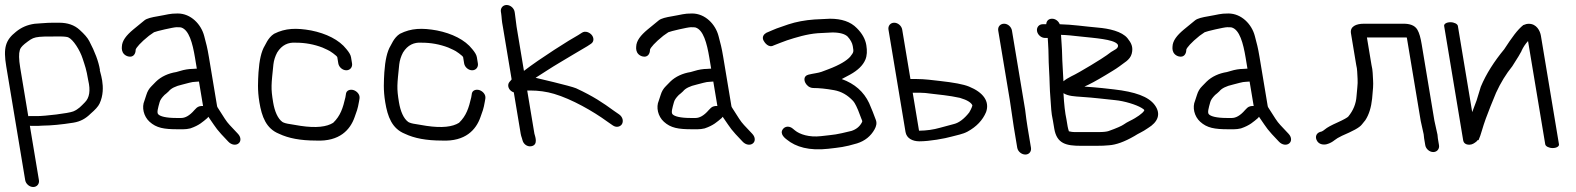

<svg xmlns="http://www.w3.org/2000/svg" viewBox="-27 -578 6313 769"><path d="M54 -306.5C48.2 -341.1 48.3 -364.6 52.1 -375.9L52.3 -376.7L52.5 -377.5C53.3 -382.7 59 -391.8 72.1 -402.5C110.8 -431.9 105.7 -432 211.8 -432C231.5 -432 242.5 -430.1 246 -428.6C266.1 -420.2 293.3 -376.8 303.9 -343.6C313.8 -312.9 318.7 -302.2 326.1 -257.5L326.2 -257.1L326.3 -256.6C336.3 -214.4 331 -186.3 313.3 -168.5C297.9 -152.9 287.7 -140.7 266.5 -131.8C246.2 -123.8 152.7 -113 121.7 -113H89.7C88.5 -113 87.3 -112.9 86.2 -112.8ZM96.2 -74H128.2C133.9 -74 138.7 -74.2 144.8 -74.9C175.6 -75 219.3 -79 267.2 -86.7C295.8 -91.5 316.2 -103.1 336.1 -122.8C353.7 -138 366.2 -151.2 371.8 -163.2C402.4 -228.6 368.5 -298.2 373.3 -298.2C367.7 -331.9 353.3 -370.3 330.4 -413.7C323.2 -427.4 310.4 -441.8 292.2 -458.2C271 -477.9 243.6 -487 209.8 -487H185.3C173.1 -487 158.1 -486.3 140 -484.9L112.9 -482.9L112.4 -482.9C81.7 -478.7 57.9 -467.8 37.1 -450.8C-5.7 -417.1 -14.2 -385.6 -2 -312.3L73.9 143.5C76.4 158.5 90.9 171 106 171C121 171 131.4 158.5 128.9 143.5L92.6 -74.2C93.8 -74 95 -74 96.2 -74Z M760.7 -146.3 760.5 -146.1 752 -137.5 751.7 -137.2C732.1 -114.2 714 -105.5 699.2 -105.5H678.2C636.5 -105.5 615.1 -112.4 608 -119.2L607.6 -119.5L607.3 -119.8C599.8 -126.2 606 -145.8 612.4 -169.1C614.6 -177.2 620.5 -186.3 631.7 -197.6C636.8 -201.5 643.8 -207.4 648.6 -212.2L649 -212.6L649.3 -213C658 -223.7 675.4 -233.1 703.7 -239.4C721.2 -243.2 740 -250.5 756.7 -250.5H757.3L769.9 -251.4L786.3 -153.3C777.2 -154.3 767.3 -152.1 760.7 -146.3ZM810 -106.7C842.6 -59.7 837.9 -62.4 887.1 -11C900.2 3.3 918.6 5 928.8 -3.9C938.9 -12.2 938.7 -28.7 925.9 -42.2C910.5 -58.4 906.9 -62.7 892.9 -77.3C879.1 -91.7 867.6 -111.8 854.9 -131.5L844.8 -147.3C843.5 -149.3 842.8 -151.2 842.4 -153.3L809.8 -348.9C803 -389.9 799.3 -401.4 790.9 -433.7C778.8 -480.6 737.7 -524 684.9 -524C651.2 -524 644.8 -519.5 606.2 -513.1C579.6 -508.7 561.3 -504.2 551.8 -496.7C537.1 -484.9 521.7 -471.9 506.5 -459.6C478.6 -436.2 461.9 -414.9 461.1 -391.4C460.2 -382 461.1 -370.3 469.9 -361.2C474.8 -356.2 480.9 -353.3 486.8 -351.9C506.9 -347 516.5 -362.3 516.4 -379.3C518.6 -387 535.6 -407.6 569.7 -434.8C578.7 -441 584.6 -445.1 589.9 -448.9C597.5 -452.7 667.4 -469 680 -469C689.6 -469 696.8 -468.6 698.1 -468.1L698.7 -467.9C729.8 -458.3 744.2 -406.1 754 -347.1L761.3 -303.1C761.3 -303.1 759.1 -303 758.3 -303L745.1 -302.1C729.3 -302 710.7 -299 694.4 -293.8L678.9 -289.4C647.6 -284.5 618.4 -271.4 597.8 -251.2C594.1 -247.1 588 -240.9 579.8 -232.8C570.2 -223.4 563.3 -211.8 559.3 -198.4C555.8 -186.5 553 -178.3 551.5 -174.7C540 -148.4 548 -112.1 572 -90.4C599.5 -65.4 629.7 -60.3 684.5 -60.3H707.3C716.2 -60.3 725.3 -61.4 734.5 -63.6L735.3 -63.7L736 -64C771 -76 785.2 -90 803.2 -105L803.7 -105.5L807.5 -110.4C808.3 -109.1 809.1 -107.9 810 -106.7Z M1383 -324 1378.9 -349C1377.2 -358.9 1370.6 -369.1 1360.7 -381C1331.5 -418.7 1278.9 -444.1 1219.2 -456C1160.4 -466.6 1116.3 -465.7 1070.8 -442.7C1045.7 -427.1 1034.5 -394.5 1033.5 -395.1C1019.6 -372.4 1011.7 -336.9 1008.3 -288.1C1006.6 -253.6 1003.5 -218.9 1012 -168C1021.5 -111 1038.6 -63 1090.9 -42.1C1128.6 -24.2 1175.9 -15.1 1238.9 -15C1333.5 -10.5 1375.7 -58.6 1393.2 -108.5C1401.2 -130.9 1405.8 -140.8 1410.9 -171.2L1412.9 -183C1415.8 -200.7 1400.7 -213.7 1388.5 -217.3C1376.7 -220.8 1359.1 -217.7 1358.2 -199.1L1356.4 -188.1C1346.5 -145.8 1336.9 -114.4 1307.5 -86.2C1281.7 -70 1239.7 -64.5 1176.8 -73.9C1167.1 -75.7 1152.6 -78 1135 -80.9C1119.8 -82.9 1109.8 -86.1 1104.3 -89.4C1085.4 -102.8 1073 -132.2 1067 -168C1057.2 -226.8 1059.7 -237.9 1068 -319.7C1069.9 -336.4 1075 -352.4 1083.2 -367.8C1101.9 -398 1127.4 -409.1 1157.5 -407.1L1158.2 -407H1158.8C1195.1 -407 1230.3 -400.6 1264.4 -387.6C1270.2 -384.9 1276.9 -381.9 1284.5 -378.4C1293.3 -375.5 1323.1 -353.9 1323.9 -349L1328 -324C1330.5 -309 1345.1 -296.5 1360.1 -296.5C1375.2 -296.5 1385.5 -309 1383 -324Z M1887 -324 1882.9 -349C1881.2 -358.9 1874.6 -369.1 1864.7 -381C1835.5 -418.7 1782.9 -444.1 1723.2 -456C1664.4 -466.6 1620.3 -465.7 1574.8 -442.7C1549.7 -427.1 1538.5 -394.5 1537.5 -395.1C1523.6 -372.4 1515.7 -336.9 1512.3 -288.1C1510.6 -253.6 1507.5 -218.9 1516 -168C1525.5 -111 1542.6 -63 1594.9 -42.1C1632.6 -24.2 1679.9 -15.1 1742.9 -15C1837.5 -10.5 1879.7 -58.6 1897.2 -108.5C1905.2 -130.9 1909.8 -140.8 1914.9 -171.2L1916.9 -183C1919.8 -200.7 1904.7 -213.7 1892.5 -217.3C1880.7 -220.8 1863.1 -217.7 1862.2 -199.1L1860.4 -188.1C1850.5 -145.8 1840.9 -114.4 1811.5 -86.2C1785.7 -70 1743.7 -64.5 1680.8 -73.9C1671.1 -75.7 1656.6 -78 1639 -80.9C1623.8 -82.9 1613.8 -86.1 1608.3 -89.4C1589.4 -102.8 1577 -132.2 1571 -168C1561.2 -226.8 1563.7 -237.9 1572 -319.7C1573.9 -336.4 1579 -352.4 1587.2 -367.8C1605.9 -398 1631.4 -409.1 1661.5 -407.1L1662.2 -407H1662.8C1699.1 -407 1734.3 -400.6 1768.4 -387.6C1774.2 -384.9 1780.9 -381.9 1788.5 -378.4C1797.3 -375.5 1827.1 -353.9 1827.9 -349L1832 -324C1834.5 -309 1849.1 -296.5 1864.1 -296.5C1879.2 -296.5 1889.5 -309 1887 -324Z M1979.2 -530.5 1980.2 -524.5C1982.6 -509.8 1981.9 -495.8 1987.2 -470.2L2022.2 -260.2C2022 -259.9 2021.3 -258.9 2020.5 -257.7C2018.4 -255.3 2016.8 -253.5 2014.1 -250.5C2004.5 -239.8 2007.9 -223.6 2019.3 -214.3C2022.8 -211.5 2025.4 -209.9 2030.9 -208L2058.4 -42.8C2059.4 -36.8 2060.8 -31.8 2063.6 -24L2065.7 -16.4C2069.5 -1 2084.4 10.4 2100.4 7.8C2131.7 2.7 2114.6 -35.6 2113.4 -42.7L2084.6 -215.5H2097.1C2129.4 -215.5 2162.5 -211 2192.2 -202.1C2263.3 -181.1 2349.1 -132.1 2404.9 -91.3L2426.5 -76.3C2441.6 -65.3 2457.3 -70.5 2463.7 -80.4C2470.2 -90.6 2468.9 -108.1 2452.9 -119.7L2432.6 -133.7C2387.3 -166.7 2350.1 -192 2280.4 -224.4C2258.4 -233.9 2118.2 -266.4 2118.2 -266.4C2144.2 -282.9 2185.1 -309.9 2212.7 -326C2245.9 -345.4 2292.9 -374.5 2324.8 -392.6L2325 -392.7L2339.6 -402.3C2353.4 -411 2351.8 -427.6 2342.9 -438.1C2334.5 -448 2317.6 -455.7 2304.2 -447.2L2288.7 -437.3C2257.5 -420.6 2135.2 -343.4 2071.5 -294.1L2042 -471.3L2035.2 -524.3L2034.2 -530.5C2031.7 -545.5 2017.1 -558 2002.1 -558C1987.1 -558 1976.7 -545.5 1979.2 -530.5Z M2820.7 -146.3 2820.5 -146.1 2812 -137.5 2811.7 -137.2C2792.1 -114.2 2774 -105.5 2759.2 -105.5H2738.2C2696.5 -105.5 2675.1 -112.4 2668 -119.2L2667.6 -119.5L2667.3 -119.8C2659.8 -126.2 2666 -145.8 2672.4 -169.1C2674.6 -177.2 2680.5 -186.3 2691.7 -197.6C2696.8 -201.5 2703.8 -207.4 2708.6 -212.2L2709 -212.6L2709.3 -213C2718 -223.7 2735.4 -233.1 2763.7 -239.4C2781.2 -243.2 2800 -250.5 2816.7 -250.5H2817.3L2829.9 -251.4L2846.3 -153.3C2837.2 -154.3 2827.3 -152.1 2820.7 -146.3ZM2870 -106.7C2902.6 -59.7 2897.9 -62.4 2947.1 -11C2960.2 3.3 2978.6 5 2988.8 -3.9C2998.9 -12.2 2998.7 -28.7 2985.9 -42.2C2970.5 -58.4 2966.9 -62.7 2952.9 -77.3C2939.1 -91.7 2927.6 -111.8 2914.9 -131.5L2904.8 -147.3C2903.5 -149.3 2902.8 -151.2 2902.4 -153.3L2869.8 -348.9C2863 -389.9 2859.3 -401.4 2850.9 -433.7C2838.8 -480.6 2797.7 -524 2744.9 -524C2711.2 -524 2704.8 -519.5 2666.2 -513.1C2639.6 -508.7 2621.3 -504.2 2611.8 -496.7C2597.1 -484.9 2581.7 -471.9 2566.5 -459.6C2538.6 -436.2 2521.9 -414.9 2521.1 -391.4C2520.2 -382 2521.1 -370.3 2529.9 -361.2C2534.8 -356.2 2540.9 -353.3 2546.8 -351.9C2566.9 -347 2576.5 -362.3 2576.4 -379.3C2578.6 -387 2595.6 -407.6 2629.7 -434.8C2638.7 -441 2644.6 -445.1 2649.9 -448.9C2657.5 -452.7 2727.4 -469 2740 -469C2749.6 -469 2756.8 -468.6 2758.1 -468.1L2758.7 -467.9C2789.8 -458.3 2804.2 -406.1 2814 -347.1L2821.3 -303.1C2821.3 -303.1 2819.1 -303 2818.3 -303L2805.1 -302.1C2789.3 -302 2770.7 -299 2754.4 -293.8L2738.9 -289.4C2707.6 -284.5 2678.4 -271.4 2657.8 -251.2C2654.1 -247.1 2648 -240.9 2639.8 -232.8C2630.2 -223.4 2623.3 -211.8 2619.3 -198.4C2615.8 -186.5 2613 -178.3 2611.5 -174.7C2600 -148.4 2608 -112.1 2632 -90.4C2659.5 -65.4 2689.7 -60.3 2744.5 -60.3H2767.3C2776.2 -60.3 2785.3 -61.4 2794.5 -63.6L2795.3 -63.7L2796 -64C2831 -76 2845.2 -90 2863.2 -105L2863.7 -105.5L2867.5 -110.4C2868.3 -109.1 2869.1 -107.9 2870 -106.7Z M3367.7 -431.7C3379.4 -418.9 3386.4 -405.9 3388.5 -393.6C3392.5 -369.3 3392.8 -369.8 3378 -350.6C3364.7 -335.8 3337.5 -318.2 3289.8 -300.3C3281.3 -297.1 3272.5 -293.8 3263.5 -290.4C3250.3 -285.5 3230.3 -283.8 3211.1 -279C3190.3 -273.7 3193.7 -255 3199 -245.6C3203.4 -237.6 3212.8 -226.8 3228.6 -225.6L3229.4 -225.5H3230.1C3253.6 -225.5 3281.5 -222.7 3313.6 -216.9C3342.4 -211.7 3367.4 -197.8 3390.1 -173.4C3396.5 -166.5 3407 -146.7 3418 -115.5C3425.8 -93.3 3428.8 -93.9 3424.9 -87.6L3424.7 -87.3L3424.6 -87C3416.1 -71.1 3402.4 -60 3383.8 -53.8C3316.8 -37.4 3321.3 -39.7 3261 -32.7C3213.5 -27.2 3175.7 -40.2 3157.1 -55.6L3147.8 -63.2C3134.6 -74 3118.5 -72.6 3109.6 -62C3092.2 -41.3 3120.6 -22 3124.5 -18.8C3160.7 10.9 3214.5 26.4 3290.1 17.9C3336.3 12.5 3354.7 11.4 3405.6 -3.7C3436.9 -13.5 3460.6 -32.5 3475.8 -59.9C3482.6 -72.1 3485.8 -84.7 3481 -97.4C3472.9 -118.9 3464.8 -141.3 3454 -165.2C3432.5 -210.7 3396.4 -242.6 3344.4 -261.4C3353.7 -266 3365.3 -272.2 3378 -279.3C3408.3 -296.1 3429.1 -315.7 3438.9 -338.9C3445.7 -354.9 3446.6 -374.5 3442.8 -397.3C3438.8 -421.7 3425.7 -444.6 3404.8 -465.3C3379.5 -491.5 3343 -503 3297.6 -503H3297.2L3234.9 -500C3196.8 -497.2 3161.8 -490.7 3130.3 -480.3C3119.8 -476.4 3109.5 -472.7 3099.2 -469.5C3076.6 -462.3 3063.4 -455.1 3043.6 -447.2L3043.1 -447L3042.5 -446.7C3032.8 -441.4 3023.4 -430.1 3031.3 -415.3C3034.8 -408.6 3050.8 -384.5 3071.8 -396.1L3099.1 -406.8C3107.2 -410.1 3115.8 -413.3 3125.5 -416.6C3160.8 -428 3203.8 -441.5 3248.6 -445L3307.2 -448C3338.4 -447.8 3357.2 -441.5 3367.7 -431.7Z M4102.2 13.5 4088.3 -70C4085 -90.1 4081.9 -112.7 4079 -137.8L4079 -138.1L4026.1 -455.5C4023.7 -469.9 4010.3 -483 3994.6 -483C3979.6 -483 3968.5 -471.1 3971.1 -455.5L4017.6 -176.5L4033.3 -70.2L4047.2 13.5C4049.8 29.1 4064.9 41 4079.8 41C4095.6 41 4104.7 27.9 4102.2 13.5ZM3660.1 -206.5C3671.3 -206.5 3685.3 -205.3 3703.9 -202.6L3753.8 -196.8C3775.1 -194.2 3795.1 -190.9 3817.9 -186C3848.6 -177 3862.8 -166.6 3867.5 -156.4C3867.5 -154 3864.9 -144.4 3854.9 -127.6C3834.5 -101.5 3813.3 -86.1 3794.2 -81.4C3786.5 -79.5 3768 -74.5 3738.1 -66.3C3711.2 -58.7 3685.1 -54.9 3653.9 -54.5L3628.6 -206.5ZM3531.5 -459.5 3599.8 -49.4C3604 -23.9 3628 -12 3655.5 -12C3695.9 -12 3756.5 -22.9 3785.4 -31.1C3804.2 -36.4 3829.3 -40.6 3848 -50.8C3883.8 -70.3 3908.9 -96.6 3922.4 -129L3922.5 -129.3L3922.6 -129.5C3937.5 -172 3910.9 -208.1 3854.2 -231.2C3831.2 -240.6 3793 -247.5 3736.9 -253.8C3709.4 -256.9 3676.3 -261.5 3644.2 -261.5H3619.5L3586.5 -459.5C3584 -474.5 3569.4 -487 3554.4 -487C3539.4 -487 3529 -474.5 3531.5 -459.5Z M4303.4 -190.1C4362.1 -186.2 4386.4 -182.1 4439 -177C4476.5 -173.5 4523.4 -158.9 4545.2 -145.8C4559.6 -137.1 4556.2 -136.4 4554.9 -133.8C4552.7 -129.5 4544.7 -122.2 4534.8 -115.2L4518.8 -104.8C4506.5 -96.9 4489.1 -90.6 4473.5 -79.3C4466 -73.9 4445.3 -64.5 4413.3 -53.2C4406.7 -50.8 4393 -49 4373.1 -49H4276.8C4270.1 -49 4262.9 -49.9 4254.2 -52.1C4252.2 -58.4 4250.3 -64.5 4249.1 -71.5L4244.4 -99.8L4244.3 -100.2C4238.8 -125.1 4234.8 -160.2 4232.4 -204.8C4251.7 -192.6 4278.8 -191.9 4303.4 -190.1ZM4227 -359.6C4226.7 -384.2 4223.9 -413.4 4222.6 -438.4C4245.9 -437.8 4269.8 -435.2 4301.8 -431.6C4356 -425.6 4432.1 -420.9 4448.5 -401.3C4453.9 -394.4 4450.2 -385.2 4439.2 -379.3C4428.9 -373.9 4417.9 -366.5 4405.9 -357C4392.3 -346.4 4295.6 -286.9 4263.9 -272.4C4250.7 -265.8 4240.2 -259.2 4232.3 -252.4C4231 -283.8 4227.2 -335.1 4227 -359.6ZM4163.4 -481H4149.4C4134.4 -481 4124 -468.5 4126.5 -453.5C4129 -438.5 4143.5 -426 4158.6 -426H4169.4C4169.7 -419.7 4170.2 -412.1 4170.8 -403.9C4173.4 -368.6 4172 -340.8 4174.6 -300C4177.6 -253.4 4176.5 -227.4 4180.4 -182.2C4183.5 -144.9 4182.4 -130.3 4190.4 -93.4L4195.5 -63C4205.6 -2.2 4243.5 6 4302.5 6H4363.9C4384.8 6 4400.3 5.4 4414.4 3.9C4443.2 2.1 4477.2 -10.4 4515.8 -32.7C4535.8 -45.7 4546.6 -48 4571.2 -65.2C4609.9 -88.7 4624.5 -120.8 4598.4 -156.8C4573.2 -191.6 4518.6 -210.3 4434.6 -220C4417.1 -221.9 4401.5 -223.6 4387.8 -225.2C4367 -227.6 4343.1 -229.1 4316.3 -231.2C4337.1 -240.2 4364.9 -255.2 4399.7 -276.2L4429.5 -294.3C4439.2 -300.1 4448.3 -306.2 4456.8 -312.4C4472.5 -325.6 4498.9 -336.9 4505.7 -362.7C4512.9 -390.1 4503.5 -406.5 4489 -424.7C4466.9 -452.3 4413.9 -463.9 4370.7 -467.4C4314.1 -472.3 4270.6 -479.6 4217.5 -480.9C4212.5 -493.4 4200.5 -503 4186.7 -503C4174 -503 4164.3 -495.5 4163.4 -481Z M4968.7 -146.3 4968.5 -146.1 4960 -137.5 4959.7 -137.2C4940.1 -114.2 4922 -105.5 4907.2 -105.5H4886.2C4844.5 -105.5 4823.1 -112.4 4816 -119.2L4815.6 -119.5L4815.3 -119.8C4807.8 -126.2 4814 -145.8 4820.4 -169.1C4822.6 -177.2 4828.5 -186.3 4839.7 -197.6C4844.8 -201.5 4851.8 -207.4 4856.6 -212.2L4857 -212.6L4857.3 -213C4866 -223.7 4883.4 -233.1 4911.7 -239.4C4929.2 -243.2 4948 -250.5 4964.7 -250.5H4965.3L4977.9 -251.4L4994.3 -153.3C4985.2 -154.3 4975.3 -152.1 4968.7 -146.3ZM5018 -106.7C5050.6 -59.7 5045.9 -62.4 5095.1 -11C5108.2 3.3 5126.6 5 5136.8 -3.9C5146.9 -12.2 5146.7 -28.7 5133.9 -42.2C5118.5 -58.4 5114.9 -62.7 5100.9 -77.3C5087.1 -91.7 5075.6 -111.8 5062.9 -131.5L5052.8 -147.3C5051.5 -149.3 5050.8 -151.2 5050.4 -153.3L5017.8 -348.9C5011 -389.9 5007.3 -401.4 4998.9 -433.7C4986.8 -480.6 4945.7 -524 4892.9 -524C4859.2 -524 4852.8 -519.5 4814.2 -513.1C4787.6 -508.7 4769.3 -504.2 4759.8 -496.7C4745.1 -484.9 4729.7 -471.9 4714.5 -459.6C4686.6 -436.2 4669.9 -414.9 4669.1 -391.4C4668.2 -382 4669.1 -370.3 4677.9 -361.2C4682.8 -356.2 4688.9 -353.3 4694.8 -351.9C4714.9 -347 4724.5 -362.3 4724.4 -379.3C4726.6 -387 4743.6 -407.6 4777.7 -434.8C4786.7 -441 4792.6 -445.1 4797.9 -448.9C4805.5 -452.7 4875.4 -469 4888 -469C4897.6 -469 4904.8 -468.6 4906.1 -468.1L4906.7 -467.9C4937.8 -458.3 4952.2 -406.1 4962 -347.1L4969.3 -303.1C4969.3 -303.1 4967.1 -303 4966.3 -303L4953.1 -302.1C4937.3 -302 4918.7 -299 4902.4 -293.8L4886.9 -289.4C4855.6 -284.5 4826.4 -271.4 4805.8 -251.2C4802.1 -247.1 4796 -240.9 4787.8 -232.8C4778.2 -223.4 4771.3 -211.8 4767.3 -198.4C4763.8 -186.5 4761 -178.3 4759.5 -174.7C4748 -148.4 4756 -112.1 4780 -90.4C4807.5 -65.4 4837.7 -60.3 4892.5 -60.3H4915.3C4924.2 -60.3 4933.3 -61.4 4942.5 -63.6L4943.3 -63.7L4944 -64C4979 -76 4993.2 -90 5011.2 -105L5011.7 -105.5L5015.5 -110.4C5016.3 -109.1 5017.1 -107.9 5018 -106.7Z M5736.5 3.5 5731.9 -24C5731.2 -27.9 5730.7 -32.5 5730.5 -37.9L5730.4 -38.8L5718.1 -94.5L5667.3 -399.7C5662.9 -426.4 5657.8 -445.5 5650 -458.8C5639.3 -477.5 5617.8 -483 5594.9 -483H5435.8C5404.2 -483 5379.3 -471.8 5383.9 -444.5L5404.9 -318.1L5405 -317.6C5409.7 -300 5408.7 -283.8 5410.4 -262.4C5412.1 -241.3 5407.3 -213.2 5406.1 -192.1C5404.1 -162.6 5393.2 -135.6 5373 -111C5370.4 -107.9 5355.1 -98.7 5330.6 -87.8C5305.5 -76.6 5288.7 -67.7 5279 -59.4C5271.6 -53.2 5265.6 -50.5 5262.3 -50.1L5261.2 -49.9L5260.2 -49.6C5246.4 -45 5239.8 -32.2 5246.1 -17.5C5254.6 2.2 5275.6 2.4 5286.8 -0.4C5299.8 -3.7 5311.1 -10.8 5317.2 -15.9C5324.3 -21.7 5334.5 -27.9 5347.9 -34.2C5390.7 -52.8 5417.5 -66.1 5427.7 -79.6C5432.2 -85.5 5436.5 -90.8 5440.7 -95.7L5441.2 -96.2L5441.5 -96.7C5456 -118.8 5464.9 -147.6 5468.6 -182.7C5472.3 -217.2 5473.7 -241 5472.5 -255.7C5470.8 -277.2 5472 -294.4 5466 -318.4L5447.8 -428H5604.1C5605.2 -428 5605.6 -428 5607.1 -427.9C5607.1 -427.8 5607.6 -426.3 5608.2 -424.1L5663.3 -93.5L5675.1 -40.2C5675.4 -35.8 5676.2 -28.3 5676.9 -23.9L5681.5 3.5C5684 18.5 5698.5 31 5713.5 31C5728.6 31 5739 18.5 5736.5 3.5Z M5757.1 -474 5833.5 -15C5834.6 -8.5 5840.5 1.9 5858.4 1.6C5869.4 1.3 5877.4 -4 5886.3 -11C5888 -13.1 5889.5 -14.8 5890.8 -16C5890.8 -16 5892.9 -17.6 5892.9 -17.6C5892.9 -17.6 5894.6 -16 5894.6 -16C5899.7 -27.5 5904.2 -40.5 5908.3 -55C5917.4 -86.5 5929.2 -118.3 5942.6 -151.6L5965.1 -206.6C5983.4 -246.5 6005.1 -281.9 6030 -312.6C6052.3 -346.7 6063.4 -366.3 6066.8 -373.1L6066.9 -373.4L6066.9 -374.1C6074.1 -389.4 6081.9 -401.4 6093.1 -413.6L6162 0C6163.4 8.2 6177 15 6192 15C6207 15 6218.4 8.2 6217 0L6144.6 -435C6141.4 -454 6127.6 -482.7 6096.3 -482.7C6089.1 -482.7 6082.1 -481 6075.6 -478C6075.6 -478 6075.2 -477.7 6075.2 -477.7C6075.2 -477.7 6074.6 -478 6074.6 -478C6050.8 -459.2 6028.7 -428.2 5997.6 -380.6C5958.1 -332.8 5925.4 -282.3 5903.9 -230.5L5887 -175.5C5880.7 -159.3 5875.1 -144.4 5869.5 -129L5812.1 -474C5810.7 -482.2 5797.1 -489 5782.1 -489C5767 -489 5755.7 -482.2 5757.1 -474Z"/></svg>

Font: MewTooHand
Style: BdLta
Weight: 400
Designer: Mew Too, Robert Jablonski
Version: Version 0.77